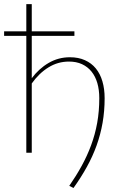

<svg xmlns="http://www.w3.org/2000/svg" viewBox="-40 -743 592 934"><path d="M114.5 -362.5Q149 -409 196.5 -436.8Q244 -464.5 300 -464.5Q341.5 -464.5 373.2 -450.2Q405 -436 426.2 -410Q447.5 -384 458.2 -347.2Q469 -310.5 469 -265.5Q469 -202.5 459 -145.5Q449 -88.5 429.8 -35Q410.5 18.5 382.2 69.5Q354 120.5 317.5 171.5L297 161Q330 113.5 357 64.5Q384 15.5 403.2 -36.5Q422.5 -88.5 432.8 -145.2Q443 -202 443 -265.5Q443 -306 433.5 -338.8Q424 -371.5 405.2 -394.8Q386.5 -418 359 -430.8Q331.5 -443.5 295.5 -443.5Q241.5 -443.5 195.8 -415.2Q150 -387 114.5 -337V0H88V-568.5H-20V-590.5H88V-723H114.5V-590.5H322V-568.5H114.5Z"/></svg>

Font: Lato ExtraLight
Style: Regular
Weight: 275
Designer: Lukasz Dziedzic with Adam Twardoch and Botio Nikoltchev
Foundry: tyPoland Lukasz Dziedzic
Version: Version 2.015; 2015-08-06; http://www.latofonts.com/